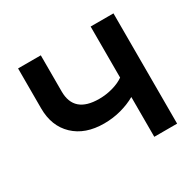

<svg xmlns="http://www.w3.org/2000/svg" viewBox="-117 -627 766 754"><g transform="rotate(-30 266.5 -250.0)"><path d="M153 -336Q153 -237 266.5 -237Q298.5 -237 328.5 -245.5Q358.5 -254 379 -268.5V-500H482.5V0H379V-180.5Q349.5 -163.5 312.5 -153.5Q275.5 -143.5 235.5 -143.5Q150 -143.5 100 -191Q50 -238.5 50 -319V-500H153Z"/></g></svg>

Font: Overused Grotesk Medium
Style: Regular
Weight: 525
Version: Version 0.004